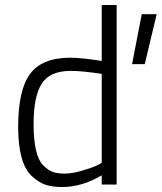

<svg xmlns="http://www.w3.org/2000/svg" viewBox="-20 -742 650 772"><path d="M550 -685H610L562 -484H511ZM449 -722V0H389V-37Q310 10 229 10Q192 10 165 1.5Q138 -7 110 -32Q53 -83 53 -231.5Q53 -380 101 -445Q149 -510 263 -510Q307 -510 389 -497V-722ZM368 -76 389 -87V-445Q309 -457 265 -457Q180 -457 147.5 -405Q115 -353 115 -244Q115 -116 154 -77Q173 -58 191.5 -51Q210 -44 239.5 -44Q269 -44 307.5 -55Q346 -66 368 -76Z"/></svg>

Font: Titillium Web
Style: Light
Weight: 300
Version: Version 1.001;PS 57.000;hotconv 1.0.70;makeotf.lib2.5.55311